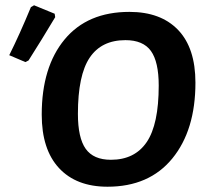

<svg xmlns="http://www.w3.org/2000/svg" viewBox="-20 -697 772 727"><path d="M97 -670 109 -677 187 -645 189 -632Q137 -545 88 -468L76 -462L15 -488Q54 -566 97 -670ZM470 -652Q589 -652 654.5 -583.5Q720 -515 720 -384Q720 -204 632.5 -97Q545 10 387 10Q269 10 203.5 -60.5Q138 -131 138 -263Q138 -443 224.5 -547.5Q311 -652 470 -652ZM455 -545Q364 -545 319.5 -478.5Q275 -412 275 -266Q275 -175 304.5 -133.5Q334 -92 400 -92Q490 -92 535.5 -159Q581 -226 581 -373Q581 -463 551.5 -504Q522 -545 455 -545Z"/></svg>

Font: Alegreya Sans SC
Style: Bold Italic
Weight: 700
Italic angle: -7°
Designer: Juan Pablo del Peral
Foundry: Huerta Tipografica
Version: Version 2.007